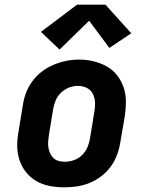

<svg xmlns="http://www.w3.org/2000/svg" viewBox="-20 -797 640 825"><path d="M256 8Q224 8 193 2Q162 -4 136 -19Q110 -34 91.5 -57.5Q73 -81 63.5 -110Q54 -139 54 -170.5Q54 -202 60 -234L78 -344Q82 -372 92 -398.5Q102 -425 119.5 -448.5Q137 -472 160.5 -490Q184 -508 211 -519Q238 -530 265 -535.5Q292 -541 320 -541Q352 -541 382.5 -533.5Q413 -526 439 -511.5Q465 -497 483.5 -473Q502 -449 511.5 -420.5Q521 -392 521 -360Q521 -328 516 -296L497 -186Q493 -159 483 -132Q473 -105 456 -81.5Q439 -58 415.5 -40Q392 -22 365 -11Q338 0 310.5 4Q283 8 256 8ZM258 -102Q278 -102 298 -109Q318 -116 333 -131Q348 -146 356 -165Q364 -184 367 -204L385 -314Q389 -334 388.5 -354.5Q388 -375 379.5 -392.5Q371 -410 353.5 -419Q336 -428 315 -428Q295 -428 276 -420.5Q257 -413 242 -398.5Q227 -384 219 -365Q211 -346 208 -326L190 -216Q188 -203 187 -189Q186 -175 188 -162.5Q190 -150 195.5 -138Q201 -126 210 -117.5Q219 -109 232 -105.5Q245 -102 258 -102ZM236 -584 156 -660 311 -777H433L544 -654L450 -591L363 -708Z"/></svg>

Font: Iosevka Curly Slab XBdEx
Style: Italic
Weight: 800
Width: 7
Italic angle: -9°
Monospace: yes
Designer: Belleve Invis
Foundry: Belleve Invis
Version: Version 11.1.0; ttfautohint (v1.8.3)